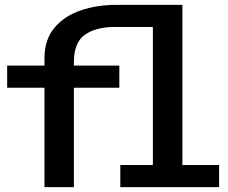

<svg xmlns="http://www.w3.org/2000/svg" viewBox="-20 -770 940 790"><path d="M163 0V-409H9.5V-500H163V-530Q163 -607 203.8 -655.5Q244.5 -704 311.5 -727Q378.5 -750 457.5 -750H730.5V-91H881.5V0H475V-91H609V-659H451Q375 -659 329.5 -627.2Q284 -595.5 284 -513V-500H471V-409H284V0Z"/></svg>

Font: Trispace Medium
Style: Regular
Weight: 500
Designer: Tyler Finck
Foundry: Etcetera Type Company
Version: Version 1.210; ttfautohint (v1.8.3)